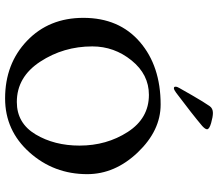

<svg xmlns="http://www.w3.org/2000/svg" viewBox="-71 -772 855 753"><g transform="rotate(90 356.5 -395.5)"><path d="M320 -656Q320 -663 325 -671Q327 -675 353.5 -721Q380 -767 396 -790Q405 -803 423 -803Q438 -803 462.5 -796Q487 -789 487 -780Q487 -773 474 -761Q429 -723 344 -659Q332 -650 326 -650Q320 -650 320 -656ZM162 -330Q162 -217 222 -125.5Q282 -34 380 -34Q463 -34 507 -107.5Q551 -181 551 -280Q551 -386 497.5 -469Q444 -552 352 -552Q272 -552 217 -484Q162 -416 162 -330ZM390 -598Q492 -598 577.5 -508.5Q663 -419 663 -310Q663 -179 577.5 -83.5Q492 12 366 12Q230 12 140 -74Q50 -160 50 -295Q50 -435 144.5 -516.5Q239 -598 390 -598Z"/></g></svg>

Font: EB Garamond 08
Style: Regular
Weight: 400
Version: Version 0.016 ; ttfautohint (v1.5)